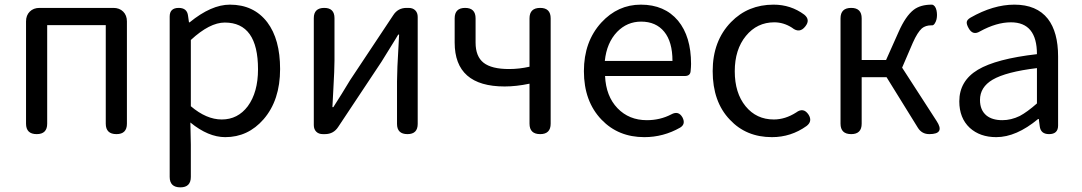

<svg xmlns="http://www.w3.org/2000/svg" viewBox="-20 -577 4653 826"><path d="M138 0Q92 0 92 -45V-485Q92 -511 108 -527Q124 -543 150 -543H309H468Q494 -543 510 -527Q526 -511 526 -485V-45Q526 0 481 0Q435 0 435 -45V-469H183V-45Q183 0 138 0Z M756 229Q710 229 710 184V-157V-506Q710 -543 749 -543Q785 -543 789 -509L793 -481H796Q889 -557 969 -557Q1072 -557 1130 -481Q1185 -408 1185 -280Q1185 -146 1114 -64Q1047 13 949 13Q876 13 799 -50L801 45V184Q801 229 756 229ZM934 -63Q1003 -63 1046 -120Q1090 -180 1090 -279Q1090 -480 947 -480Q882 -480 801 -405V-262V-120Q868 -63 934 -63Z M1369 0Q1351 0 1340.5 -10.5Q1330 -21 1330 -39V-499Q1330 -543 1375 -543Q1419 -543 1419 -499V-316Q1419 -279 1414 -191Q1411 -141 1410 -116H1414Q1450 -172 1486 -232L1672 -512Q1692 -543 1729 -543H1738Q1756 -543 1766.5 -532.5Q1777 -522 1777 -504V-271V-44Q1777 0 1733 0Q1688 0 1688 -44V-227Q1688 -274 1695 -390Q1696 -415 1697 -428H1693Q1689 -422 1681 -408Q1637 -338 1621 -311L1435 -31Q1415 0 1378 0Z M2304 0Q2258 0 2258 -45V-217Q2201 -205 2151 -205Q1936 -205 1936 -394V-498Q1936 -543 1981 -543Q2026 -543 2026 -498V-394Q2026 -334 2060.5 -307Q2095 -280 2170 -280Q2214 -280 2258 -290V-498Q2258 -543 2304 -543Q2349 -543 2349 -498V-271V-45Q2349 0 2304 0Z M2752 13Q2640 13 2568 -62Q2492 -141 2492 -271Q2492 -398 2567 -480Q2638 -557 2737 -557Q2839 -557 2897 -488Q2953 -420 2953 -302Q2953 -290 2951 -270Q2949 -250 2926 -250H2766H2583Q2587 -163 2636.5 -111.5Q2686 -60 2763 -60Q2820 -60 2868 -85Q2899 -102 2916 -72Q2931 -43 2906 -28Q2834 13 2752 13ZM2582 -315H2727H2873Q2873 -397 2837.5 -440.5Q2802 -484 2738 -484Q2678 -484 2635 -440Q2590 -393 2582 -315Z M3301 13Q3190 13 3120 -62Q3046 -139 3046 -271Q3046 -401 3125 -482Q3198 -557 3308 -557Q3382 -557 3440 -514Q3467 -492 3445 -464Q3420 -431 3387 -458Q3351 -481 3311 -481Q3237 -481 3189 -422.5Q3141 -364 3141 -270.5Q3141 -177 3187.5 -120Q3234 -63 3309 -63Q3358 -63 3405 -93Q3437 -117 3459 -83Q3476 -55 3450 -35Q3383 13 3301 13Z M3642 0Q3596 0 3596 -45V-498Q3596 -543 3642 -543Q3687 -543 3687 -498V-319H3792L3846 -440Q3876 -508 3911 -535Q3940 -557 3988 -557Q3989 -557 3990 -557Q4004 -554 4009 -532Q4013 -512 4009 -494Q4007 -485 4002 -477Q3996 -467 3989 -468Q3988 -468 3986 -468Q3962 -468 3946 -455Q3927 -438 3907 -393L3861 -286L4009 -57Q4047 0 3978 0Q3946 0 3929 -27L3794 -245H3740H3687V-45Q3687 0 3642 0Z M4266 13Q4196 13 4152 -27Q4107 -69 4107 -141Q4107 -229 4187 -277Q4266 -324 4441 -344Q4441 -481 4329 -481Q4267 -481 4196 -442Q4165 -423 4147 -456Q4138 -472 4139 -482Q4140 -492 4155 -501Q4253 -557 4344 -557Q4440 -557 4488 -496Q4532 -439 4532 -334V-167V-37Q4532 0 4493 0Q4457 0 4453 -34L4449 -65H4446Q4352 13 4266 13ZM4292 -60Q4330 -60 4367 -78Q4399 -95 4441 -132V-208V-284Q4308 -268 4250 -234Q4196 -202 4196 -147Q4196 -103 4224 -80Q4249 -60 4292 -60Z"/></svg>

Font: GenSenRounded TW R
Style: Regular
Weight: 400
Version: Version 1.501;PS 1;hotconv 16.6.51;makeotf.lib2.5.65220